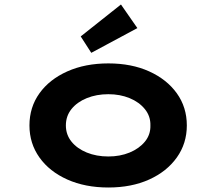

<svg xmlns="http://www.w3.org/2000/svg" viewBox="-20 -824 962 854"><path d="M462 10Q359 10 279.5 -25.5Q200 -61 155.5 -123.5Q111 -186 111 -266Q111 -347 155.5 -409Q200 -471 279.5 -506.5Q359 -542 462 -542Q565 -542 643.5 -506.5Q722 -471 766.5 -409Q811 -347 811 -266Q811 -186 766.5 -123.5Q722 -61 643.5 -25.5Q565 10 462 10ZM462 -128Q514 -128 556.5 -145.5Q599 -163 624.5 -194Q650 -225 649 -266Q650 -307 624.5 -338.5Q599 -370 556.5 -387.5Q514 -405 462 -405Q409 -405 366 -387.5Q323 -370 298 -339Q273 -308 273 -266Q273 -225 298 -194Q323 -163 366 -145.5Q409 -128 462 -128ZM386 -589 339 -662 518 -804 591 -699Z"/></svg>

Font: Lexend Tera
Style: Bold
Weight: 700
Designer: Bonnie Shaver-Troup, Thomas Jockin
Foundry: Lexend
Version: Version 1.007